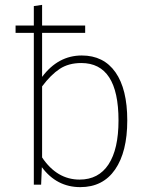

<svg xmlns="http://www.w3.org/2000/svg" viewBox="-20 -759 617 789"><path d="M316 -531Q406 -531 454.5 -462Q503 -393 503 -264Q503 -135 453 -62.5Q403 10 310 10Q213 10 152 -72L149 0H119V-624H44V-654H119V-734L153 -739V-654H330V-624H153V-443Q219 -531 316 -531ZM307 -21Q385 -21 426 -83.5Q467 -146 467 -264Q467 -500 314 -500Q262 -500 225.5 -476Q189 -452 153 -404V-112Q214 -21 307 -21Z"/></svg>

Font: Fira Sans UltraLight
Style: Regular
Weight: 200
Designer: Carrois Corporate & Edenspiekermann AG
Foundry: Carrois Corporate GbR & Edenspiekermann AG
Version: Version 4.106;PS 004.106;hotconv 1.0.70;makeotf.lib2.5.58329